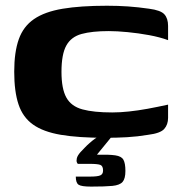

<svg xmlns="http://www.w3.org/2000/svg" viewBox="-20 -485 647 683"><path d="M30.6 -230Q30.6 -299.9 46.9 -345.6Q63.1 -391.2 101.1 -417.2Q139.1 -443.2 202.7 -453.9Q266.4 -464.6 360.5 -464.6Q400.3 -464.6 435.8 -462.1Q471.4 -459.6 510.2 -454Q551.8 -448.6 564.8 -434Q577.9 -419.4 577.9 -392.8V-342.2Q548.7 -352.9 510.5 -360Q472.3 -367 434.2 -370.7Q396.1 -374.4 367 -374.4Q307.5 -374.4 270.3 -364.2Q233 -354 215.9 -323Q198.7 -292 198.7 -229.3Q198.7 -169 216.1 -137.9Q233.4 -106.7 273.3 -95.9Q313.2 -85 379.4 -85Q407.1 -85 438.7 -88.4Q470.2 -91.7 504.8 -98Q539.5 -104.4 577.9 -112.8V-65.9Q577.9 -41.7 564.1 -26.2Q550.4 -10.8 506.8 -5.4Q469.3 0.9 431.7 3.1Q394.1 5.2 354.3 5.2Q259.2 5.2 196.5 -5.4Q133.7 -16.1 97.4 -42Q61.1 -67.8 45.9 -113.6Q30.6 -159.4 30.6 -230ZM303.9 178.8Q269.2 178.8 259.4 172Q249.6 165.2 249.6 143.2Q252.5 143.2 264.7 143.2Q276.8 143.2 300 143.2Q327.3 143.2 336.9 138.8Q346.6 134.5 346.6 121.7Q346.6 105.7 337.4 101.8Q328.2 97.9 299.5 97.9H257.1Q255.9 97.9 253.6 92.8Q251.2 87.6 253.3 78.1Q255.4 68.7 266.2 56.3Q273.1 49.2 281.2 40.6Q289.3 32 298.7 23.8Q308.1 15.5 317.4 8.7Q326.7 1.9 334.8 -1.3H379.2L324.8 65.3Q368.4 64.4 390.1 67.6Q411.9 70.7 419 83.2Q426.1 95.7 426.1 123.1Q426.1 150.4 416.1 162.1Q406 173.7 379.7 176.3Q353.4 178.8 303.9 178.8Z"/></svg>

Font: Genos Thin
Style: Regular
Weight: 100
Designer: Robert E. Leuschke
Foundry: Robert E. Leuschke
Version: Version 1.010